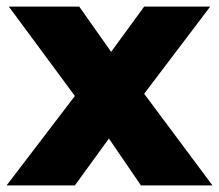

<svg xmlns="http://www.w3.org/2000/svg" viewBox="-20 -562 664 582"><path d="M0 0 207 -271 6.8 -542H220.2L316.9 -404.8L417 -542H617.2L417 -277.8L624 0H407.2L310.1 -142.1L207 0Z"/></svg>

Font: Montserrat ExtraBold
Style: Regular
Weight: 800
Designer: Julieta Ulanovsky
Foundry: Julieta Ulanovsky
Version: Version 9.000